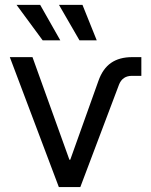

<svg xmlns="http://www.w3.org/2000/svg" viewBox="-20 -762 615 782"><path d="M219.7 0 20 -529.3H112.3L262.7 -111.3H266.1L380.9 -432.6Q398.4 -482.4 432.4 -505.9Q466.3 -529.3 518.1 -529.3H555.7V-453.1H517.1Q479 -453.1 464.8 -417.5L307.1 0ZM303.7 -597.7 220.2 -742.2H315.9L374 -597.7ZM153.8 -597.7 47.4 -742.2H143.6L225.6 -597.7Z"/></svg>

Font: Inter 24pt
Style: Regular
Weight: 400
Designer: Rasmus Andersson
Foundry: rsms
Version: Version 4.001;git-66647c0bb